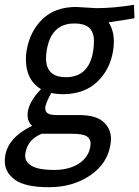

<svg xmlns="http://www.w3.org/2000/svg" viewBox="-56 -545 581 801"><path d="M262 -516 345 -511Q420 -511 503 -525L505 -469Q463 -461 397 -452Q419 -418 419 -372Q419 -354 416 -334Q403 -254 349.5 -203.5Q296 -153 209 -152Q183 -152 158 -157Q138 -122 133 -99Q131 -81 142 -73Q153 -65 181 -65H273Q345 -65 376 -36Q407 -7 407 33Q407 44 405 57Q393 137 320.5 186.5Q248 236 148.5 236Q49 236 6.5 205Q-36 174 -36 127Q-36 35 78 -20Q59 -37 59 -65Q59 -115 115 -173Q52 -211 52 -298Q52 -316 55 -334Q69 -415 121.5 -465.5Q174 -516 262 -516ZM254 -447Q157 -447 139 -335Q136 -317 136 -302Q136 -223 219 -223Q316 -223 333 -334Q336 -353 336 -377Q336 -401 324 -420Q306 -447 254 -447ZM241 13H118Q59 37 50 94Q49 100 49 105Q49 132 78 148Q107 164 169.5 164Q232 164 273 137.5Q314 111 321 65Q322 59 322 54Q322 35 306.5 24Q291 13 241 13Z"/></svg>

Font: Rambla
Style: Italic
Weight: 400
Italic angle: -12°
Designer: Martin Sommaruga
Foundry: Martin Sommaruga
Version: Version 1.001